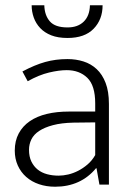

<svg xmlns="http://www.w3.org/2000/svg" viewBox="-20 -700 499 728"><path d="M65 -429Q112 -454 151.5 -465Q191 -476 236 -476Q268 -476 296.5 -467Q325 -458 346.5 -438Q368 -418 380.5 -385.5Q393 -353 393 -306V0H357L346 -62H344Q315 -27 276 -9.5Q237 8 189 8Q156 8 128 -1.5Q100 -11 79.5 -29Q59 -47 47.5 -72.5Q36 -98 36 -129Q36 -166 51 -194Q66 -222 93 -240.5Q120 -259 157.5 -268Q195 -277 241 -277H341V-308Q341 -376 311 -405Q281 -434 233 -434Q204 -434 166 -425Q128 -416 85 -392ZM341 -236 258 -235Q213 -234 181 -225.5Q149 -217 128.5 -203.5Q108 -190 99 -171.5Q90 -153 90 -132Q90 -106 99 -87.5Q108 -69 123 -57Q138 -45 158.5 -39.5Q179 -34 202 -34Q220 -34 239 -38.5Q258 -43 276.5 -52.5Q295 -62 312 -76.5Q329 -91 341 -112ZM148 -680Q149 -642 169 -619Q189 -596 236 -596Q275 -596 297.5 -618Q320 -640 321 -680H369Q369 -626 335 -591Q301 -556 236 -556Q200 -556 174.5 -566Q149 -576 132.5 -593.5Q116 -611 108 -633.5Q100 -656 100 -680Z"/></svg>

Font: Mukta Mahee ExtraLight
Style: Regular
Weight: 275
Designer: Shuchita Grover, Noopur Datye, Girish Dalvi, Yashodeep Gholap
Foundry: Ek Type
Version: Version 2.538;PS 1.000;hotconv 16.6.51;makeotf.lib2.5.65220;